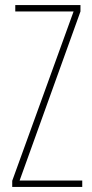

<svg xmlns="http://www.w3.org/2000/svg" viewBox="-20 -734 363 754"><path d="M303 0H28V-24L269 -689H40V-714H296V-689L57 -25H303Z"/></svg>

Font: Noto Sans Sinhala UI ExtraCondensed Thin
Style: Regular
Weight: 100
Width: 2
Designer: Jelle Bosma - Monotype Design Team
Foundry: Monotype Imaging Inc.
Version: Version 2.006; ttfautohint (v1.8.4.7-5d5b)